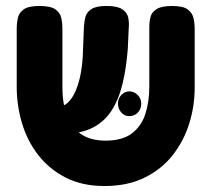

<svg xmlns="http://www.w3.org/2000/svg" viewBox="-20 -605 708 643"><path d="M330 18Q255 18 199.5 -10.5Q144 -39 107.5 -86.5Q71 -134 53.5 -193Q36 -252 36 -314V-508Q36 -528 40 -545.5Q44 -563 60 -574Q76 -585 112 -585Q149 -585 165 -574Q181 -563 185 -545.5Q189 -528 189 -507V-314Q189 -257 204.5 -217Q220 -177 252 -155.5Q284 -134 333 -134Q390 -134 422 -158.5Q454 -183 467 -224Q480 -265 480 -315V-514Q480 -532 484 -548Q488 -564 504.5 -574.5Q521 -585 556 -585Q593 -585 608.5 -573.5Q624 -562 628 -544.5Q632 -527 632 -507V-312Q632 -249 613.5 -190.5Q595 -132 558 -85Q521 -38 464 -10Q407 18 330 18ZM140 -157 134 -248H175Q193 -248 207.5 -261.5Q222 -275 233 -300Q244 -325 250.5 -359.5Q257 -394 258 -437L261 -514Q262 -532 266 -548Q270 -564 286 -574.5Q302 -585 337 -585Q373 -585 389.5 -574Q406 -563 409.5 -545.5Q413 -528 411 -508L408 -442Q403 -376 390 -323Q377 -270 352.5 -233Q328 -196 288.5 -176.5Q249 -157 193 -157ZM413 -216Q397 -216 386 -228.5Q375 -241 375 -259Q375 -275 386.5 -287Q398 -299 413 -299Q429 -299 441 -287Q453 -275 453 -258Q453 -240 441.5 -228Q430 -216 413 -216Z"/></svg>

Font: Fredoka SemiCondensed SemiBold
Style: Regular
Weight: 600
Width: 4
Designer: Ben Nathan
Foundry: Milena B. Brandão, Ben Nathan
Version: Version 2.001